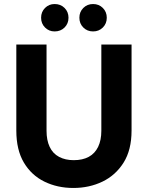

<svg xmlns="http://www.w3.org/2000/svg" viewBox="-20 -921 733 953"><path d="M344 12Q265 12 200.5 -19.5Q136 -51 98.5 -114Q61 -177 61 -273V-700H211V-272Q211 -225 226.5 -192Q242 -159 273 -142.5Q304 -126 346 -126Q390 -126 420.5 -142.5Q451 -159 467 -192Q483 -225 483 -272V-700H633V-273Q633 -177 593.5 -114Q554 -51 488.5 -19.5Q423 12 344 12ZM251 -765Q223 -765 203.5 -784.5Q184 -804 184 -833Q184 -862 203.5 -881.5Q223 -901 251 -901Q281 -901 300.5 -881.5Q320 -862 320 -833Q320 -804 300.5 -784.5Q281 -765 251 -765ZM442 -765Q413 -765 393.5 -784.5Q374 -804 374 -833Q374 -862 393.5 -881.5Q413 -901 442 -901Q471 -901 490.5 -881.5Q510 -862 510 -833Q510 -804 490.5 -784.5Q471 -765 442 -765Z"/></svg>

Font: DM Sans 16pt Black
Style: Regular
Weight: 900
Version: Version 4.004;gftools[0.9.30]